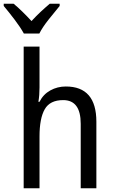

<svg xmlns="http://www.w3.org/2000/svg" viewBox="-52 -1010 609 1030"><path d="M215 -990Q189 -968 166 -946.5Q143 -925 117 -897Q93 -923 68 -947.5Q43 -972 21 -990H-32V-978Q-5 -946 26.5 -904.5Q58 -863 76 -830H159Q176 -864 209.5 -906Q243 -948 268 -978V-990ZM75 -760V0H160V-278Q160 -375 188 -424Q216 -473 287 -473Q381 -473 381 -346V0H465V-357Q465 -546 301 -546Q256 -546 218 -525Q180 -504 160 -464H154Q160 -499 160 -541V-760Z"/></svg>

Font: Noto Sans UI SemiCondensed
Style: Regular
Weight: 400
Width: 4
Designer: Monotype Design Team
Foundry: Monotype Imaging Inc.
Version: 1.001